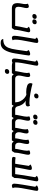

<svg xmlns="http://www.w3.org/2000/svg" viewBox="2296 -3118 1187 5819"><g transform="rotate(90 2889.5 -208.5)"><path d="M958 -477Q958 -469 943 -406Q918 -300 900 -209Q882 -118 881 -51L831 25H236Q151 25 113 -15.5Q75 -56 75 -147Q75 -178 78.5 -203.5Q82 -229 90 -272Q97 -308 100.5 -331Q104 -354 104 -381Q104 -427 92 -461Q141 -489 173 -489Q225 -489 225 -421Q225 -399 219.5 -371Q214 -343 207 -315Q197 -272 191.5 -241.5Q186 -211 186 -178Q186 -135 197 -113Q208 -91 230 -83Q252 -75 290 -75H765Q776 -171 835 -437L790 -488Q814 -507 846 -518.5Q878 -530 905 -530Q933 -530 945.5 -517.5Q958 -505 958 -477ZM405 -648Q405 -684 428.5 -705.5Q452 -727 490 -727Q518 -727 535 -712.5Q552 -698 552 -673Q552 -639 528.5 -617Q505 -595 467 -595Q439 -595 422 -609.5Q405 -624 405 -648ZM567 -648Q567 -684 591 -705.5Q615 -727 652 -727Q681 -727 698 -712.5Q715 -698 715 -673Q715 -639 691.5 -617Q668 -595 630 -595Q602 -595 584.5 -610Q567 -625 567 -648Z M1250 -545Q1217 -377 1199 -267.5Q1181 -158 1181 -76Q1181 -48 1185.5 -31.5Q1190 -15 1202 -3Q1169 25 1128 25Q1097 25 1080.5 5.5Q1064 -14 1064 -50Q1064 -103 1095.5 -304.5Q1127 -506 1159 -682L1115 -732Q1139 -752 1171.5 -763.5Q1204 -775 1230 -775Q1282 -775 1282 -729Q1282 -711 1272.5 -659Q1263 -607 1250 -545Z M1662 -488Q1662 -471 1645.5 -366.5Q1629 -262 1610 -145L1600 -80Q1567 127 1494.5 246Q1422 365 1285 365Q1219 365 1190 342Q1161 319 1161 287Q1267 287 1329.5 251Q1392 215 1428 129Q1464 43 1486 -115L1531 -425L1497 -488Q1529 -508 1560.5 -519Q1592 -530 1614 -530Q1637 -530 1649.5 -517.5Q1662 -505 1662 -488Z M2022 -75 2007 25H1974Q1924 25 1874 9Q1847 25 1817 25Q1786 25 1769.5 5.5Q1753 -14 1753 -50Q1753 -103 1784.5 -304.5Q1816 -506 1848 -682L1804 -732Q1828 -752 1860.5 -763.5Q1893 -775 1919 -775Q1971 -775 1971 -729Q1971 -711 1961.5 -659Q1952 -607 1939 -545Q1906 -377 1888 -267.5Q1870 -158 1870 -76V-75Z M2411 -75 2396 25H2322Q2264 25 2240 -27H2232L2198 25H2005L2020 -75H2135V-76Q2135 -95 2141 -128.5Q2147 -162 2152 -187Q2157 -212 2160 -227Q2192 -369 2192 -427Q2192 -465 2181 -503Q2227 -530 2263 -530Q2315 -530 2315 -465Q2315 -441 2309.5 -411Q2304 -381 2293 -330Q2281 -279 2275 -245.5Q2269 -212 2269 -185Q2269 -134 2294 -104.5Q2319 -75 2364 -75ZM2072 185Q2072 149 2095.5 127Q2119 105 2157 105Q2185 105 2202 120Q2219 135 2219 160Q2219 194 2195.5 216Q2172 238 2134 238Q2106 238 2089 223.5Q2072 209 2072 185Z M3348 -75 3332 25H3274Q3217 25 3192 -27H3186L3152 25H2393L2408 -75H3082Q3080 -163 3045.5 -232.5Q3011 -302 2960 -347.5Q2909 -393 2854 -414Q2819 -409 2772 -409Q2665 -409 2582 -437Q2499 -465 2499 -540Q2499 -571 2518 -600Q2630 -567 2804 -536.5Q2978 -506 3096 -506Q3126 -506 3145 -509.5Q3164 -513 3181 -524Q3194 -505 3200 -489.5Q3206 -474 3206 -458Q3206 -421 3178 -405.5Q3150 -390 3101 -390Q3076 -390 3031 -397Q3105 -353 3147.5 -286Q3190 -219 3203 -146Q3212 -115 3232.5 -95Q3253 -75 3297 -75ZM2815 -703Q2815 -738 2839 -760Q2863 -782 2900 -782Q2929 -782 2946 -767.5Q2963 -753 2963 -728Q2963 -694 2939.5 -672Q2916 -650 2878 -650Q2849 -650 2832 -664.5Q2815 -679 2815 -703Z M3735 -75 3720 25H3646Q3588 25 3564 -27H3556L3522 25H3329L3344 -75H3459V-76Q3459 -95 3465 -128.5Q3471 -162 3476 -187Q3481 -212 3484 -227Q3516 -369 3516 -427Q3516 -465 3505 -503Q3551 -530 3587 -530Q3639 -530 3639 -465Q3639 -441 3633.5 -411Q3628 -381 3617 -330Q3605 -279 3599 -245.5Q3593 -212 3593 -185Q3593 -134 3618 -104.5Q3643 -75 3688 -75ZM3453 -673Q3453 -709 3476.5 -730.5Q3500 -752 3538 -752Q3566 -752 3583 -737.5Q3600 -723 3600 -698Q3600 -664 3576.5 -642Q3553 -620 3515 -620Q3487 -620 3470 -634.5Q3453 -649 3453 -673ZM3615 -673Q3615 -709 3639 -730.5Q3663 -752 3700 -752Q3729 -752 3746 -737.5Q3763 -723 3763 -698Q3763 -664 3739.5 -642Q3716 -620 3678 -620Q3650 -620 3632.5 -635Q3615 -650 3615 -673Z M4670 -467Q4670 -443 4663.5 -407.5Q4657 -372 4644 -312Q4626 -230 4615.5 -168Q4605 -106 4604 -52L4555 25H4359Q4300 25 4276 -27H4269L4235 25H4041Q3982 25 3958 -27H3951L3917 25H3717L3732 -75H3854V-76Q3854 -110 3875 -205Q3888 -266 3895 -305Q3902 -344 3902 -378Q3902 -417 3891 -455Q3937 -482 3973 -482Q4025 -482 4025 -415Q4025 -393 4020.5 -368.5Q4016 -344 4007 -306Q3997 -267 3992 -239.5Q3987 -212 3987 -187Q3987 -134 4012 -104.5Q4037 -75 4083 -75H4172V-76Q4172 -95 4177.5 -128.5Q4183 -162 4187.5 -184Q4192 -206 4194 -214Q4222 -342 4222 -398Q4222 -441 4211 -474Q4258 -501 4293 -501Q4345 -501 4345 -435Q4345 -406 4336.5 -365.5Q4328 -325 4326 -315Q4305 -231 4305 -186Q4305 -133 4330 -104Q4355 -75 4401 -75H4491V-76Q4491 -98 4498.5 -140Q4506 -182 4516 -226Q4532 -302 4540 -347.5Q4548 -393 4548 -427Q4548 -469 4536 -503Q4583 -530 4618 -530Q4670 -530 4670 -467Z M5475 -728Q5475 -699 5445 -556Q5411 -386 5392.5 -269.5Q5374 -153 5374 -52L5322 25H4865Q4813 25 4785.5 21Q4758 17 4746.5 6Q4735 -5 4735 -26Q4735 -58 4756 -87Q4819 -75 4900 -75H4943Q4956 -168 5004 -464L5008 -488L4964 -538Q4988 -558 5020 -569.5Q5052 -581 5080 -581Q5108 -581 5119.5 -568.5Q5131 -556 5131 -526Q5131 -513 5123.5 -473Q5116 -433 5106 -385Q5066 -189 5051 -75H5257Q5263 -147 5294 -342.5Q5325 -538 5352 -682L5308 -732Q5331 -751 5363 -763Q5395 -775 5423 -775Q5475 -775 5475 -728Z M5732 -545Q5699 -377 5681 -267.5Q5663 -158 5663 -76Q5663 -48 5667.5 -31.5Q5672 -15 5684 -3Q5651 25 5610 25Q5579 25 5562.5 5.5Q5546 -14 5546 -50Q5546 -103 5577.5 -304.5Q5609 -506 5641 -682L5597 -732Q5621 -752 5653.5 -763.5Q5686 -775 5712 -775Q5764 -775 5764 -729Q5764 -711 5754.5 -659Q5745 -607 5732 -545Z"/></g></svg>

Font: Lemonada
Style: Regular
Weight: 400
Designer: Mohamed Gaber (Arabic) Eduardo Tunni (Latin)
Foundry: Kief Type Foundry
Version: Version 3.006